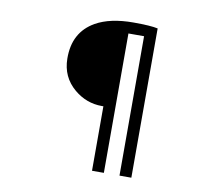

<svg xmlns="http://www.w3.org/2000/svg" viewBox="-87 -868 1174 1028"><g transform="rotate(10 500.0 -354.0)"><path d="M476.6 56.6V-293.9H467.8Q383.8 -293.9 317.4 -349.6Q243.2 -412.1 242.2 -511.7Q240.2 -655.3 353.5 -719.7Q431.6 -763.7 557.6 -763.7Q651.4 -763.7 690.4 -754.9V56.6H626V-701.2H541V56.6Z"/></g></svg>

Font: Taipei Sans TC Beta
Style: Regular
Weight: 400
Designer: JT Foundry
Foundry: JT Foundry
Version: Version 1.000